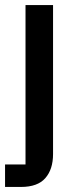

<svg xmlns="http://www.w3.org/2000/svg" viewBox="-23 -540 308 760"><path d="M-3 111H78V-520H187V70Q187 130 156.5 165Q126 200 60 200H-3Z"/></svg>

Font: IBM Plex Sans Arabic Medium
Style: Regular
Weight: 500
Designer: Mike Abbink, Paul van der Laan, Pieter van Rosmalen, Wael Morcos, Khajak Apelian
Foundry: Bold Monday
Version: Version 1.1